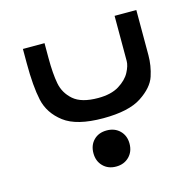

<svg xmlns="http://www.w3.org/2000/svg" viewBox="-90 -476 780 768"><g transform="rotate(-15 300.0 -92.0)"><path d="M60.5 -291V-351H150V-289.5Q150 -224.5 158 -182.8Q166 -141 199 -112.2Q232 -83.5 301 -83.5Q355 -83.5 388 -104Q421 -124.5 435 -151Q449 -177.5 449 -197V-384H539V-197Q539 -153.5 525.2 -111.5Q511.5 -69.5 458.5 -34.8Q405.5 0 300 0Q190 0 138 -39.8Q86 -79.5 73.2 -138Q60.5 -196.5 60.5 -291ZM225 125Q225 92 245.5 71.2Q266 50.5 299.5 50.5Q332.5 50.5 353.5 71.2Q374.5 92 374.5 125Q374.5 158 353.5 179Q332.5 200 299.5 200Q266.5 200 245.8 179Q225 158 225 125Z"/></g></svg>

Font: JuliaMono Medium
Style: Regular
Weight: 500
Monospace: yes
Designer: cormullion
Foundry: corm
Version: Version 0.054; ttfautohint (v1.8.4)